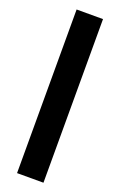

<svg xmlns="http://www.w3.org/2000/svg" viewBox="-169 -826 611 977"><g transform="rotate(20 136.5 -337.0)"><path d="M65 -780H208V106H65Z"/></g></svg>

Font: Uncut Sans VF
Style: Regular
Weight: 400
Designer: Kasper Nordkvist
Foundry: Uncut Type
Version: Version 1.100;FEAKit 1.0